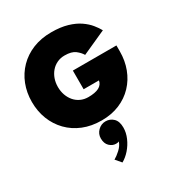

<svg xmlns="http://www.w3.org/2000/svg" viewBox="-227 -819 1200 1292"><g transform="rotate(-30 373.0 -173.0)"><path d="M363.5 -376H702V-330.5Q702 -258 678.5 -195.8Q655 -133.5 610.8 -86.8Q566.5 -40 504.5 -14Q442.5 12 365.5 12Q286 12 222.2 -14Q158.5 -40 113 -86.8Q67.5 -133.5 43.2 -195.8Q19 -258 19 -330.5Q19 -402.5 43.2 -464.8Q67.5 -527 113 -573.5Q158.5 -620 222.2 -646Q286 -672 365.5 -672Q437.5 -672 490 -656.5Q542.5 -641 578.5 -616.2Q614.5 -591.5 637.5 -563.2Q660.5 -535 674 -510L488 -426Q474 -450 446.8 -471Q419.5 -492 365.5 -492Q333 -492 306.2 -479.2Q279.5 -466.5 260.5 -444.2Q241.5 -422 231.2 -392.8Q221 -363.5 221 -330.5Q221 -297 231.2 -267.8Q241.5 -238.5 260.5 -216.2Q279.5 -194 306.2 -181.5Q333 -169 365.5 -169Q391.5 -169 412.2 -172.8Q433 -176.5 447.8 -184.2Q462.5 -192 471.2 -203.8Q480 -215.5 482.5 -231H363.5ZM343.5 326.5 306.5 283Q328.5 271 356 246Q383.5 221 393 191.5Q385 196 369.5 196Q342.5 196 320.2 174.8Q298 153.5 298 114Q298 79 323.2 54.2Q348.5 29.5 382.5 29.5Q417 29.5 441.8 53.2Q466.5 77 466.5 125.5Q466.5 165.5 449.2 205Q432 244.5 404 276.5Q376 308.5 343.5 326.5Z"/></g></svg>

Font: League Spartan Thin Black
Style: Regular
Weight: 900
Version: Version 2.002